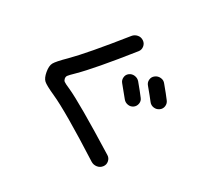

<svg xmlns="http://www.w3.org/2000/svg" viewBox="-140 -954 1280 1187"><g transform="rotate(20 500.0 -360.5)"><path d="M669.9 -519.5Q704.1 -460 719.7 -428.7Q729.5 -411.1 722.7 -391.6Q715.8 -372.1 698.2 -363.3Q679.7 -354.5 660.2 -361.3Q640.6 -368.2 630.9 -385.7Q595.7 -449.2 581.1 -474.6Q571.3 -491.2 576.7 -511.2Q582 -531.2 599.6 -540Q618.2 -549.8 638.7 -543.5Q659.2 -537.1 669.9 -519.5ZM786.1 -424.8Q770.5 -455.1 736.3 -514.6Q725.6 -532.2 731 -552.2Q736.3 -572.3 755.4 -582Q774.4 -591.8 795.4 -585.9Q816.4 -580.1 826.2 -560.5Q860.4 -501 876 -469.7Q885.7 -452.1 879.9 -432.1Q874 -412.1 855 -402.8Q835.9 -393.6 815.9 -399.9Q795.9 -406.2 786.1 -424.8ZM208 -260.7Q147.5 -301.8 132.8 -320.8Q118.2 -339.8 118.2 -379.9Q118.2 -420.9 133.8 -440.4Q149.4 -460 214.8 -504.9Q315.4 -575.2 535.2 -768.6Q550.8 -782.2 572.8 -782.7Q594.7 -783.2 611.3 -766.6Q626 -752 625.5 -730.5Q625 -709 609.4 -695.3Q389.6 -501 290 -432.6Q253.9 -408.2 246.1 -400.4Q238.3 -392.6 238.3 -379.9Q238.3 -368.2 245.1 -360.4Q252 -352.5 286.1 -330.1Q374 -270.5 647.5 -25.4Q663.1 -11.7 663.6 10.3Q664.1 32.2 648.4 46.9Q631.8 62.5 609.4 62Q586.9 61.5 570.3 46.9Q309.6 -192.4 208 -260.7Z"/></g></svg>

Font: Rounded-X Mgen+ 2m medium
Style: Regular
Weight: 500
Designer: [Source Han Sans]
Ryoko NISHIZUKA  (kana & ideographs); Paul D. Hunt (Latin, Greek & Cyrillic); Wenlong ZHANG  (bopomofo
Version: Version 1.059.20150602